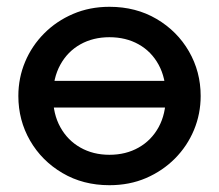

<svg xmlns="http://www.w3.org/2000/svg" viewBox="-20 -530 644 565"><path d="M112.5 -213.5V-292H493V-213.5ZM302 15Q224.5 15 163.8 -20.8Q103 -56.5 68.5 -116.2Q34 -176 34 -247.5Q34 -300.5 53.8 -347.8Q73.5 -395 109.8 -431.5Q146 -468 195 -489Q244 -510 302 -510Q380 -510 440.8 -474.2Q501.5 -438.5 536 -378.8Q570.5 -319 570.5 -247.5Q570.5 -195 550.8 -147.5Q531 -100 494.8 -63.5Q458.5 -27 409.8 -6Q361 15 302 15ZM302 -74.5Q350.5 -74.5 388 -95.8Q425.5 -117 446.8 -155.8Q468 -194.5 468 -247.5Q468 -300.5 446.8 -339.5Q425.5 -378.5 388 -399.5Q350.5 -420.5 302 -420.5Q254 -420.5 216.5 -399.5Q179 -378.5 157.5 -339.5Q136 -300.5 136 -247.5Q136 -194.5 157.5 -155.8Q179 -117 216.5 -95.8Q254 -74.5 302 -74.5Z"/></svg>

Font: Geologica Cursive
Style: Regular
Weight: 400
Designer: Sindre Bremnes, Frode Helland
Foundry: Monokrom Skriftforlag AS
Version: Version 1.010;gftools[0.9.28]